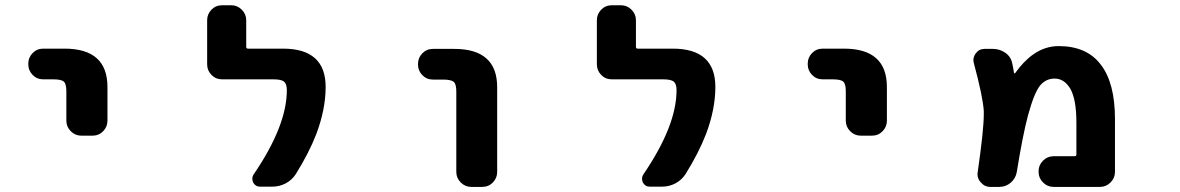

<svg xmlns="http://www.w3.org/2000/svg" viewBox="-20 -737 4540 739"><path d="M293 -214.8Q269.5 -214.8 252.4 -231.9Q235.4 -249 235.4 -272.5V-385.7Q235.4 -414.1 225.6 -422.9Q215.8 -431.6 185.5 -431.6H146.5Q122.1 -431.6 105.5 -448.7Q88.9 -465.8 88.9 -489.3V-492.2Q88.9 -515.6 105.5 -532.7Q122.1 -549.8 146.5 -549.8H228.5Q393.6 -549.8 393.6 -402.3V-272.5Q393.6 -249 377 -231.9Q360.4 -214.8 335.9 -214.8Z M980.5 -18.6Q962.9 -18.6 954.1 -35.2Q951.2 -42 951.2 -48.8Q951.2 -57.6 956.1 -65.4Q1084 -252.9 1084 -389.6Q1084 -414.1 1073.2 -422.9Q1062.5 -431.6 1033.2 -431.6H835Q810.5 -431.6 793.9 -448.7Q777.3 -465.8 777.3 -489.3V-659.2Q777.3 -682.6 793.9 -699.7Q810.5 -716.8 835 -716.8H870.1Q893.6 -716.8 910.6 -699.7Q927.7 -682.6 927.7 -659.2V-556.6Q927.7 -549.8 934.6 -549.8H1069.3Q1233.4 -549.8 1233.4 -402.3Q1233.4 -316.4 1197.3 -220.7Q1168.9 -147.5 1118.2 -66.4Q1103.5 -43.9 1079.6 -31.2Q1055.7 -18.6 1028.3 -18.6Z M1793.9 -17.6Q1770.5 -17.6 1753.4 -34.7Q1736.3 -51.8 1736.3 -75.2V-384.8Q1736.3 -413.1 1726.6 -421.9Q1715.8 -430.7 1685.5 -430.7H1646.5Q1622.1 -430.7 1605.5 -447.8Q1588.9 -464.8 1588.9 -488.3V-491.2Q1588.9 -514.6 1605.5 -531.7Q1622.1 -548.8 1646.5 -548.8H1728.5Q1893.6 -548.8 1893.6 -401.4V-75.2Q1893.6 -51.8 1877 -34.7Q1860.4 -17.6 1835.9 -17.6Z M2480.5 -18.6Q2462.9 -18.6 2454.1 -35.2Q2451.2 -42 2451.2 -48.8Q2451.2 -57.6 2456.1 -65.4Q2584 -252.9 2584 -389.6Q2584 -414.1 2573.2 -422.9Q2562.5 -431.6 2533.2 -431.6H2335Q2310.5 -431.6 2293.9 -448.7Q2277.3 -465.8 2277.3 -489.3V-659.2Q2277.3 -682.6 2293.9 -699.7Q2310.5 -716.8 2335 -716.8H2370.1Q2393.6 -716.8 2410.6 -699.7Q2427.7 -682.6 2427.7 -659.2V-556.6Q2427.7 -549.8 2434.6 -549.8H2569.3Q2733.4 -549.8 2733.4 -402.3Q2733.4 -316.4 2697.3 -220.7Q2668.9 -147.5 2618.2 -66.4Q2603.5 -43.9 2579.6 -31.2Q2555.7 -18.6 2528.3 -18.6Z M3293 -214.8Q3269.5 -214.8 3252.4 -231.9Q3235.4 -249 3235.4 -272.5V-385.7Q3235.4 -414.1 3225.6 -422.9Q3215.8 -431.6 3185.5 -431.6H3146.5Q3122.1 -431.6 3105.5 -448.7Q3088.9 -465.8 3088.9 -489.3V-492.2Q3088.9 -515.6 3105.5 -532.7Q3122.1 -549.8 3146.5 -549.8H3228.5Q3393.6 -549.8 3393.6 -402.3V-272.5Q3393.6 -249 3377 -231.9Q3360.4 -214.8 3335.9 -214.8Z M4035.2 -17.6Q4011.7 -17.6 3994.6 -34.7Q3977.5 -51.8 3977.5 -75.2V-78.1Q3977.5 -101.6 3994.6 -118.7Q4011.7 -135.7 4035.2 -135.7H4116.2Q4123 -135.7 4123 -142.6V-265.6Q4123 -354.5 4099.6 -395.5Q4076.2 -434.6 4039.1 -434.6Q4006.8 -434.6 3984.4 -409.2Q3960.9 -381.8 3936.5 -292Q3916 -214.8 3893.6 -75.2Q3889.6 -50.8 3870.6 -34.2Q3851.6 -17.6 3826.2 -17.6H3792Q3769.5 -17.6 3754.9 -35.2Q3742.2 -48.8 3742.2 -67.4Q3742.2 -71.3 3743.2 -75.2Q3766.6 -237.3 3766.6 -297.9Q3766.6 -303.7 3766.6 -308.6Q3763.7 -362.3 3728.5 -493.2Q3726.6 -500 3726.6 -505.9Q3726.6 -519.5 3735.4 -531.2Q3748 -548.8 3769.5 -548.8H3801.8Q3828.1 -548.8 3849.6 -533.7Q3871.1 -518.6 3876 -493.2Q3879.9 -476.6 3882.8 -457Q3882.8 -455.1 3884.8 -454.6Q3886.7 -454.1 3887.7 -456.1Q3920.9 -502.9 3958 -528.3Q4002.9 -559.6 4054.7 -559.6Q4163.1 -559.6 4216.8 -488.3Q4271.5 -418 4271.5 -278.3V-75.2Q4271.5 -51.8 4254.4 -34.7Q4237.3 -17.6 4213.9 -17.6Z"/></svg>

Font: Rounded Mgen+ 1mn bold
Style: Bold
Weight: 700
Designer: [Source Han Sans]
Ryoko NISHIZUKA  (kana & ideographs); Paul D. Hunt (Latin, Greek & Cyrillic); Wenlong ZHANG  (bopomofo
Version: Version 1.059.20150602